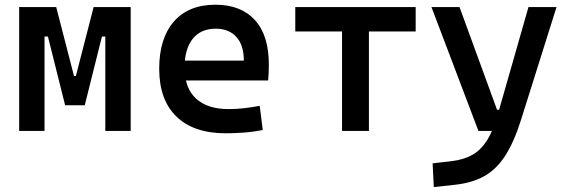

<svg xmlns="http://www.w3.org/2000/svg" viewBox="-20 -547 2384 802"><path d="M278.8 -107.4 291 -229.5H296.9L371.1 -517.6H435.5V-394.5H405.8L334 -107.4ZM60.1 0V-517.6H166V0ZM252 -107.4 180.2 -394.5H150.4V-517.6H214.8L289.1 -229.5H293L301.8 -107.4ZM419.9 0V-517.6H525.9V0Z M922.9 9.8Q789.6 9.8 717.3 -59.8Q645 -129.4 645 -259.8Q645 -386.7 706.3 -457Q767.6 -527.3 879.9 -527.3Q986.3 -527.3 1044.7 -463.4Q1103 -399.4 1103 -277.3Q1103 -242.2 1100.1 -210.9H731.9V-293.9H998.5Q998.5 -358.4 967.3 -392.8Q936 -427.2 880.9 -427.2Q818.8 -427.2 784.9 -384.8Q751 -342.3 751 -264.6Q751 -179.7 798.6 -135.5Q846.2 -91.3 934.6 -91.3Q967.3 -91.3 999.5 -95Q1031.7 -98.6 1064.9 -105L1077.6 -3.9Q1030.8 4.9 991.7 7.3Q952.6 9.8 922.9 9.8Z M1408.7 0V-517.6H1521V0ZM1213.4 -415.5V-517.6H1716.3V-415.5Z M1792 234.4 1787.1 135.3 1870.6 125.5Q1920.4 119.1 1955.6 98.4Q1990.7 77.6 2015.9 36.9Q2041 -3.9 2059.6 -70.3L2187.5 -517.6H2304.7L2156.2 -45.9Q2127 46.9 2090.1 103.8Q2053.2 160.6 2002.9 188.7Q1952.6 216.8 1882.3 224.6ZM1978.5 0 1782.2 -517.6H1899.4L2056.2 -88.4H2074.2V0Z"/></svg>

Font: Cascadia Mono Medium
Style: Regular
Weight: 500
Monospace: yes
Designer: Aaron Bell
Foundry: Saja Typeworks
Version: Version 2407.024